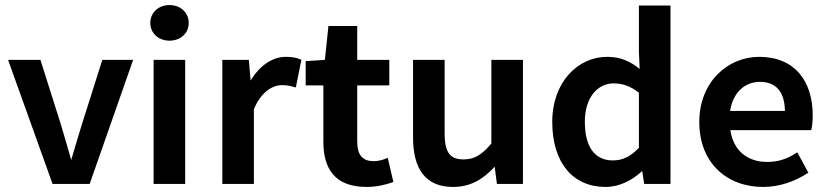

<svg xmlns="http://www.w3.org/2000/svg" viewBox="-20 -728 3274 760"><path d="M335 0 507 -491H385L303 -232C289 -187 276 -142 262 -95C249 -140 235 -187 222 -232L140 -491H12L188 0Z M727 -637C727 -679 694 -708 651 -708C608 -708 575 -679 575 -637C575 -596 608 -567 651 -567C694 -567 727 -596 727 -637ZM713 0V-491H588V0Z M985 0V-296C1014 -365 1059 -391 1096 -391C1117 -391 1129 -388 1146 -383L1151 -382L1173 -491L1169 -493C1153 -500 1136 -503 1111 -503C1059 -503 1008 -469 972 -409L965 -491H860V0Z M1431 12C1471 12 1506 3 1533 -6L1537 -8L1515 -103L1509 -101C1496 -95 1476 -90 1460 -90C1416 -90 1394 -113 1394 -168V-390H1521V-491H1394V-625H1280L1266 -491L1190 -486V-390H1260V-167C1260 -62 1304 12 1431 12Z M1773 12C1843 12 1893 -19 1938 -68L1947 0H2050V-491H1925V-160C1887 -115 1858 -97 1815 -97C1763 -97 1740 -122 1740 -200V-491H1615V-184C1615 -61 1663 12 1773 12Z M2377 12C2433 12 2483 -15 2522 -51L2530 0H2634V-706H2509V-523L2512 -455C2476 -484 2439 -503 2383 -503C2268 -503 2166 -404 2166 -245C2166 -85 2247 12 2377 12ZM2409 -398C2442 -398 2475 -388 2509 -361V-143C2476 -108 2444 -93 2406 -93C2336 -93 2295 -144 2295 -246C2295 -344 2347 -398 2409 -398Z M3001 12C3067 12 3128 -11 3176 -42L3180 -44L3136 -125L3131 -122C3096 -99 3060 -87 3017 -87C2939 -87 2883 -131 2871 -213H3191L3192 -217C3195 -229 3197 -249 3197 -271C3197 -407 3126 -503 2985 -503C2861 -503 2748 -404 2748 -245C2748 -84 2856 12 3001 12ZM2988 -404C3053 -404 3086 -363 3087 -289H2870C2882 -365 2931 -404 2988 -404Z"/></svg>

Font: Falling Sky
Style: Med
Weight: 500
Designer: Paul D. Hunt
Foundry: Adobe Systems Incorporated
Version: Version 1.02